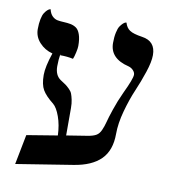

<svg xmlns="http://www.w3.org/2000/svg" viewBox="-71 -630 640 713"><g transform="rotate(10 249.5 -273.5)"><path d="M201.2 -116.2 280.8 -128.9Q301.3 -132.3 312 -138.7Q322.8 -145 329.3 -159.7Q335.9 -174.3 340.1 -190.9Q344.2 -207.5 355.5 -241Q366.7 -274.4 382.8 -309.1Q410.2 -366.7 410.2 -381.8Q410.2 -390.6 402.8 -398.4Q395.5 -406.2 384.8 -409.2Q313 -426.3 313 -484.9Q313 -507.3 316.7 -524.2Q320.3 -541 325.7 -548.8Q331.1 -556.6 336.4 -561.5Q341.8 -566.4 345.7 -567.4L349.1 -567.9Q354.5 -548.8 368.2 -539.8Q381.8 -530.8 415 -525.9Q466.8 -518.6 466.8 -465.8Q466.8 -440.4 453.6 -400.9Q440.4 -361.3 424.8 -325.2Q409.2 -289.1 396 -241.5Q382.8 -193.8 382.8 -153.8Q382.8 -91.8 348.9 -57.9Q314.9 -23.9 247.1 -13.2L33.2 21L55.2 -91.8L170.9 -110.8Q169.4 -150.4 158.2 -181.4Q147 -212.4 132.8 -224.1Q103.5 -247.1 91.8 -267.1Q80.1 -287.1 80.1 -323.2Q80.1 -354 98.1 -407.2Q68.4 -415 48.6 -436.8Q28.8 -458.5 28.8 -486.8Q28.8 -508.3 32.2 -524.7Q35.6 -541 40.8 -548.8Q45.9 -556.6 51 -561.3Q56.2 -565.9 59.6 -566.9L63 -567.9Q66.9 -551.3 75.9 -542.5Q85 -533.7 96.2 -531.7Q107.4 -529.8 120.1 -529.3Q132.8 -528.8 144.8 -526.6Q156.7 -524.4 166.5 -517.8Q176.3 -511.2 182.1 -494.6Q188 -478 188 -451.2Q188 -442.4 184.3 -426Q180.7 -409.7 176.8 -400.9Q154.8 -405.8 127.9 -405.8V-412.1Q124 -388.2 124 -363.8Q124 -329.6 146 -314.9Q160.2 -305.7 165.8 -301.8Q171.4 -297.9 180.2 -289.3Q189 -280.8 192.1 -272.5Q195.3 -264.2 198.2 -250.7Q201.2 -237.3 201.2 -219.2Z"/></g></svg>

Font: Linear Smooth Low Contrast
Style: Regular
Weight: 500
Designer: Philipp H. Poll, Flanker
Foundry: Philipp H. Poll, reworked by Flanker
Version: Version 1.010 | FøM Fix